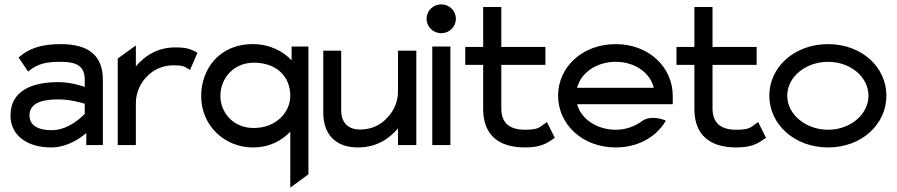

<svg xmlns="http://www.w3.org/2000/svg" viewBox="-20 -664 4107 879"><path d="M28 -135C28 -46 102 11 214 11C290 11 351 -34 375 -55V0H451V-298C451 -409 387 -462 258 -462C165 -462 111 -440 69 -404L65 -401L109 -336L113 -340C153 -372 190 -381 258 -381C335 -381 368 -359 368 -298V-266C351 -272 301 -288 248 -288C122 -288 28 -246 28 -135ZM115 -136C115 -193 174 -209 248 -209C300 -209 352 -194 368 -189V-143C359 -133 296 -68 217 -68C155 -68 115 -89 115 -136Z M519 0H602V-191C602 -244 625 -287 655 -316C681 -343 722 -365 774 -365C819 -365 826 -359 844 -347L850 -344L884 -422L880 -425C852 -438 840 -447 782 -447C701 -447 642 -408 602 -360V-456L519 -396Z M901 -225C901 -83 1014 11 1137 11C1216 11 1270 -21 1309 -61V195L1392 134V-451H1315V-388C1277 -428 1217 -462 1137 -462C980 -462 901 -343 901 -225ZM989 -225C989 -306 1050 -377 1142 -377C1247 -377 1309 -313 1309 -225C1309 -152 1246 -78 1142 -78C1045 -78 989 -151 989 -225Z M1460 -149C1460 -54 1511 11 1619 11C1703 11 1761 -28 1802 -76V0H1886V-432H1802V-245C1802 -192 1778 -149 1748 -120C1722 -93 1682 -71 1629 -71C1569 -71 1542 -107 1542 -159V-432H1460Z M1933 -578C1933 -541 1963 -512 2000 -512C2037 -512 2067 -541 2067 -578C2067 -615 2037 -644 2000 -644C1963 -644 1933 -615 1933 -578ZM1959 0H2042V-451H1959Z M2110 -367H2192V-160C2194 -50 2258 11 2384 11C2456 11 2484 -8 2517 -31L2520 -33L2484 -105L2479 -102C2450 -81 2445 -70 2384 -70C2309 -70 2275 -104 2275 -168V-367H2477V-449H2275V-632H2192V-449H2110Z M2535 -226C2535 -95 2646 11 2799 11C2900 11 2982 -36 3025 -106L3028 -111L3023 -114C3023 -114 2959 -141 2917 -108C2885 -85 2845 -70 2799 -70C2713 -70 2640 -119 2622 -187H3060V-225C3060 -356 2951 -462 2799 -462C2646 -462 2535 -357 2535 -226ZM2622 -262C2639 -330 2710 -381 2799 -381C2886 -381 2957 -331 2973 -262Z M3077 -367H3159V-160C3161 -50 3225 11 3351 11C3423 11 3451 -8 3484 -31L3487 -33L3451 -105L3446 -102C3417 -81 3412 -70 3351 -70C3276 -70 3242 -104 3242 -168V-367H3444V-449H3242V-632H3159V-449H3077Z M3502 -226C3502 -95 3617 11 3771 11C3925 11 4038 -95 4038 -226C4038 -357 3925 -462 3771 -462C3617 -462 3502 -357 3502 -226ZM3584 -226C3584 -312 3669 -381 3771 -381C3873 -381 3956 -312 3956 -226C3956 -140 3873 -70 3771 -70C3669 -70 3584 -140 3584 -226Z"/></svg>

Font: Charger Sport
Style: SeBdExt
Weight: 600
Designer: Jasper
Foundry: Cannot Into Space Fonts
Version: Version 1.1